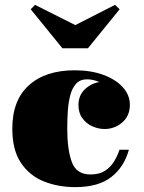

<svg xmlns="http://www.w3.org/2000/svg" viewBox="-20 -758 590 788"><path d="M289 -655 452 -738 471 -720 341 -560H236L106 -720L124 -738ZM509 -143.5Q489.5 -72.5 436.5 -31.2Q383.5 10 289 10Q218.5 10 159.8 -13.5Q101 -37 65.8 -89.8Q30.5 -142.5 30.5 -230Q30.5 -346.5 98.5 -408Q166.5 -469.5 287 -469.5Q353 -469.5 404 -450.8Q455 -432 484 -400Q513 -368 513 -328Q513 -282.5 481.8 -255.5Q450.5 -228.5 409 -228.5Q384 -228.5 359.2 -239.5Q334.5 -250.5 318.2 -272.5Q302 -294.5 302 -327Q302 -366 327.5 -390.8Q353 -415.5 388 -421.5Q360 -432.5 337.5 -432.5Q309 -432.5 292.5 -414.5Q276 -396.5 268.2 -366.5Q260.5 -336.5 258.2 -301Q256 -265.5 256 -230Q256 -144 274.8 -93Q293.5 -42 351 -42Q387.5 -42 410.5 -56.8Q433.5 -71.5 447.8 -94.8Q462 -118 470.5 -143.5Z"/></svg>

Font: Bodoni* 06pt Fatface
Style: Regular
Weight: 900
Version: Version 2.3